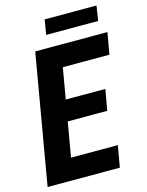

<svg xmlns="http://www.w3.org/2000/svg" viewBox="-127 -939 777 1017"><g transform="rotate(-15 261.5 -431.0)"><path d="M421.9 -118.2 400.9 0H101.1L121.1 -118.2ZM267.6 -710.9 144.5 0H4.9L127.4 -710.9ZM434.6 -422.9 414.6 -308.1H154.3L173.8 -422.9ZM523.4 -710.9 502.4 -592.3H203.1L224.1 -710.9ZM503.9 -861.8 491.2 -780.3H206.1L219.7 -861.8Z"/></g></svg>

Font: Roboto Condensed
Style: Bold Italic
Weight: 700
Italic angle: -12°
Designer: Christian Robertson
Foundry: Google
Version: Version 3.0